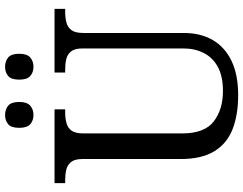

<svg xmlns="http://www.w3.org/2000/svg" viewBox="-121 -828 959 757"><g transform="rotate(-90 358.5 -449.5)"><path d="M362 10Q283 10 226.5 -12.5Q170 -35 140 -85Q110 -135 110 -216V-604Q110 -634 98.5 -648.5Q87 -663 68.5 -667.5Q50 -672 28 -672H15V-714H306V-672H293Q271 -672 252 -667Q233 -662 222 -647Q211 -632 211 -600V-210Q211 -123 258 -86.5Q305 -50 378 -50Q436 -50 473 -70Q510 -90 528 -125.5Q546 -161 546 -206V-604Q546 -634 534.5 -648.5Q523 -663 504.5 -667.5Q486 -672 464 -672H451V-714H702V-672H689Q667 -672 648 -667Q629 -662 618 -647Q607 -632 607 -600V-204Q607 -138 579 -90Q551 -42 496.5 -16Q442 10 362 10ZM474 -797Q452 -797 437.5 -809.5Q423 -822 423 -853Q423 -885 437.5 -897Q452 -909 474 -909Q495 -909 510 -897Q525 -885 525 -853Q525 -822 510 -809.5Q495 -797 474 -797ZM284 -797Q262 -797 247.5 -809.5Q233 -822 233 -853Q233 -885 247.5 -897Q262 -909 284 -909Q305 -909 320 -897Q335 -885 335 -853Q335 -822 320 -809.5Q305 -797 284 -797Z"/></g></svg>

Font: Noto Serif Gujarati
Style: Regular
Weight: 400
Designer: Universal Thirst, Indian Type Foundry and the Monotype Design Team
Foundry: Monotype Imaging Inc.
Version: Version 2.102